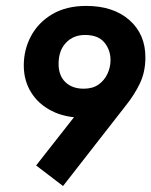

<svg xmlns="http://www.w3.org/2000/svg" viewBox="-20 -617 512 649"><path d="M193.1 11.8 102.1 -57.7 277.4 -281 331.6 -238.4Q317.4 -228.5 298.9 -223.8Q280.4 -219 262 -219Q200.5 -219 155.2 -241.9Q109.9 -264.8 85.2 -304.7Q60.4 -344.6 60.4 -395.7Q60.4 -449.4 85 -495.3Q109.6 -541.2 156.8 -569.1Q204 -597 271.3 -597Q363.1 -597 417.3 -549.2Q471.5 -501.5 471.5 -423.2Q471.5 -374.2 453 -335.4Q434.5 -296.7 405.8 -260.9ZM263 -317.2Q293.4 -317.2 313.2 -331.3Q333 -345.4 343.3 -367.7Q353.6 -390 353.6 -413.7Q353.6 -448 332.8 -473.4Q311.9 -498.8 267.3 -498.8Q228 -498.8 203 -472.5Q178 -446.2 178 -400.9Q178 -361.7 200.9 -339.5Q223.8 -317.2 263 -317.2Z"/></svg>

Font: Rokkitt SemiBold
Style: Italic
Weight: 600
Italic angle: -9°
Designer: Vernon Adams
Foundry: Vernon Adams
Version: Version 3.103